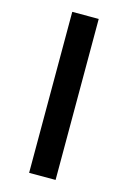

<svg xmlns="http://www.w3.org/2000/svg" viewBox="-113 -785 561 841"><g transform="rotate(15 167.0 -365.0)"><path d="M107 0V-730H227V0Z"/></g></svg>

Font: Mplus 1p Medium
Style: Regular
Weight: 500
Version: Version 1.061